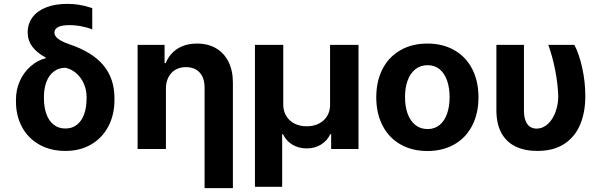

<svg xmlns="http://www.w3.org/2000/svg" viewBox="-20 -759 3058 978"><path d="M322.6 -739.3Q355.9 -739.3 385.8 -734.2Q415.6 -729.2 449.9 -717.6V-609Q427.3 -618.7 396.2 -624.8Q365 -631 333.4 -631Q295.5 -631 276.4 -621.3Q257.2 -611.6 257.2 -592.3Q257.2 -582.5 264.4 -572.8Q271.5 -563.1 288.1 -553.2Q304.7 -543.3 333.1 -533.6Q450.5 -494.2 506.7 -426.4Q563 -358.6 563 -259.3V-249.9Q563 -174.8 532.2 -115.7Q501.3 -56.6 444.6 -23.4Q388 9.8 313.2 9.8Q237.5 9.8 180.3 -22.4Q123.1 -54.6 92.2 -111.9Q61.3 -169.2 61.3 -242.2V-251Q61.3 -302.3 81.2 -346.6Q101.1 -390.8 136.2 -421.5Q171.3 -452.2 213.8 -463L212.7 -465.9Q167.8 -490 144.4 -521.8Q121 -553.6 121 -594.1Q121 -637.9 145.5 -670.9Q169.9 -703.8 215.7 -721.6Q261.4 -739.3 322.6 -739.3ZM313.2 -104.4Q348.2 -104.4 372.4 -124Q396.7 -143.6 408.9 -178.1Q421 -212.7 421 -257.7V-265.8Q421 -299.9 407.5 -331.7Q393.9 -363.4 368.9 -385.5Q344 -407.6 313.2 -413.8Q279.2 -413.8 254.2 -394.8Q229.2 -375.8 216.5 -342.1Q203.8 -308.4 203.8 -265.8V-257.7Q203.8 -213.3 216.2 -178.4Q228.6 -143.6 253.4 -124Q278.1 -104.4 313.2 -104.4Z M825.1 0H680.9V-530.3H818.3V-437.3H824.1Q842.9 -484.7 884.3 -510.9Q925.7 -537.1 983.8 -537.1Q1039 -537.1 1080.2 -513.2Q1121.3 -489.3 1143.8 -444.4Q1166.3 -399.5 1166.3 -338V199.2H1022.1V-312.8Q1022.1 -345.5 1011 -368.8Q999.9 -392 978.5 -404.6Q957.2 -417.1 926.9 -417.1Q897.1 -417.1 874.3 -404.1Q851.5 -391.1 838.3 -366.1Q825.1 -341.2 825.1 -307.3Z M1278.6 -530.3H1422.8V-226.1Q1422.8 -194 1437.8 -168.8Q1452.8 -143.5 1480 -129.6Q1507.2 -115.7 1542 -115.7Q1577.6 -115.7 1604.7 -129.6Q1631.8 -143.5 1646.8 -168.8Q1661.9 -194 1661.3 -226.1V-530.3H1806.1V0H1666.8V-75.8H1662.5Q1646.4 -41.4 1614.6 -22.2Q1582.8 -3 1541.9 -3Q1501.4 -3 1469.3 -22.2Q1437.3 -41.4 1421.2 -75.8H1417.3V192.6H1278.6Z M1896.6 -263.2Q1896.6 -345.3 1928.3 -407Q1959.9 -468.8 2019 -502.9Q2078 -537.1 2157.1 -537.1Q2236.1 -537.1 2295.2 -502.9Q2354.3 -468.8 2385.7 -407Q2417.2 -345.3 2417.2 -263.2Q2417.2 -182.2 2385.7 -120.2Q2354.3 -58.2 2295.2 -24Q2236.1 10.2 2157.1 10.2Q2078 10.2 2019 -24Q1959.9 -58.2 1928.3 -120.2Q1896.6 -182.2 1896.6 -263.2ZM2270.2 -264.4Q2270.2 -311.3 2257.5 -348.1Q2244.9 -385 2219.6 -406Q2194.4 -427 2158.2 -427Q2121.3 -427 2095.4 -406Q2069.4 -385 2056.2 -348.4Q2043.1 -311.9 2043.1 -264.4Q2043.1 -216.9 2056.2 -180.2Q2069.4 -143.6 2095.4 -122.6Q2121.3 -101.6 2158.2 -101.6Q2194.4 -101.6 2219.6 -122.6Q2244.9 -143.6 2257.5 -180.5Q2270.2 -217.4 2270.2 -264.4Z M2648.9 -530.3V-196.4Q2648.9 -163.4 2657.5 -142.9Q2666 -122.4 2680.1 -113.2Q2694.1 -104 2712.4 -104Q2745.4 -104 2770.7 -127.5Q2796.1 -151.1 2809.8 -189.1Q2823.6 -227.1 2823.6 -269.5Q2821.6 -331.8 2808.1 -401.2Q2794.6 -470.5 2773 -530.3H2905.8Q2929.8 -484.8 2945.7 -413.3Q2961.5 -341.9 2961.5 -269.5Q2961.5 -188.4 2935.7 -125.7Q2909.9 -63 2855.3 -26.6Q2800.7 9.8 2717 9.8Q2652.8 9.8 2606 -12.8Q2559.2 -35.5 2533.8 -81.9Q2508.5 -128.3 2508.5 -198.3V-530.3Z"/></svg>

Font: Pretendard GOV Variable
Style: Regular
Weight: 400
Designer: Base glyphs from Inter by Rasmus Andersson; Hangul glyphs from Noto Sans CJK(Source Han Sans) by Jang Soo-young and Kang
Foundry: Kil Hyung-jin
Version: Version 1.307;Glyphs 3.2 (3192)